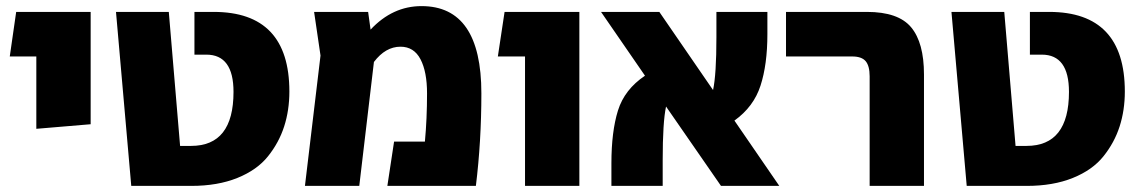

<svg xmlns="http://www.w3.org/2000/svg" viewBox="-20 -609 3740 629"><path d="M99 -187V-424H12L33 -570H277V-202Z M410 0 360 -570H533L570 -131H606Q745 -131 745 -308Q745 -430 656 -430H617V-570H680Q928 -570 928 -309Q928 -248 911 -195Q894 -142 858 -97Q822 -52 757.5 -26Q693 0 607 0Z M1361 -589Q1557 -589 1557 -303Q1557 -146 1539 0H1249L1271 -145H1372Q1379 -220 1379 -303Q1379 -374 1357.5 -415Q1336 -456 1292 -456Q1243 -456 1205 -406L1157 0H979L1030 -427L1009 -570H1186L1194 -512Q1266 -589 1361 -589Z M1700 0V-424H1611L1633 -570H1878V0Z M2533 0H2342L2162 -260Q2151 -209 2151 -84V0H1983V-74Q1983 -178 2004.5 -247Q2026 -316 2093 -361L1949 -570H2140L2316 -314Q2327 -365 2327 -487V-570H2494V-497Q2494 -398 2471.5 -328.5Q2449 -259 2386 -214Z M2829 0V-359Q2829 -393 2816 -408.5Q2803 -424 2772 -424H2555V-570H2820Q2923 -570 2965 -519.5Q3007 -469 3007 -365V0Z M3147 0 3097 -570H3270L3307 -131H3343Q3482 -131 3482 -308Q3482 -430 3393 -430H3354V-570H3417Q3665 -570 3665 -309Q3665 -248 3648 -195Q3631 -142 3595 -97Q3559 -52 3494.5 -26Q3430 0 3344 0Z"/></svg>

Font: FiraGO ExtraBold
Style: Regular
Weight: 800
Designer: bBox Type
Foundry: bBox Type GmbH
Version: Version 1.001;PS 001.001;hotconv 1.0.88;makeotf.lib2.5.64775